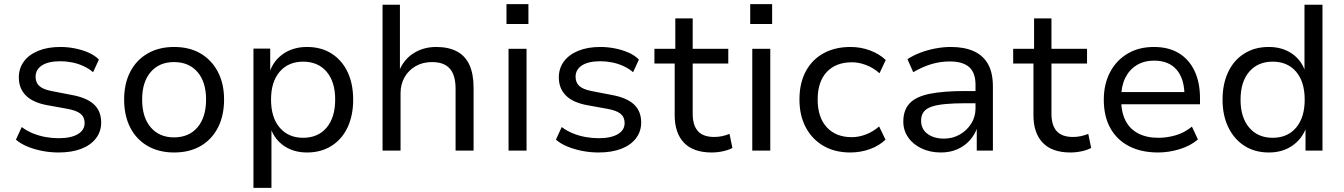

<svg xmlns="http://www.w3.org/2000/svg" viewBox="-20 -728 6497 928"><path d="M263 9Q223 9 184.5 1.5Q146 -6 113 -19.5Q80 -33 57 -53L85 -114Q110 -95 140 -83Q170 -71 201.5 -65.5Q233 -60 263 -60Q323 -60 356 -79.5Q389 -99 389 -133Q389 -162 369.5 -178Q350 -194 306 -202L206 -220Q138 -233 104.5 -267Q71 -301 71 -354Q71 -398 95.5 -431Q120 -464 165 -482.5Q210 -501 272 -501Q307 -501 342.5 -494Q378 -487 408.5 -473.5Q439 -460 458 -440L430 -379Q409 -397 382.5 -409Q356 -421 327.5 -426.5Q299 -432 272 -432Q214 -432 183 -412Q152 -392 152 -357Q152 -329 170 -312.5Q188 -296 229 -288L327 -269Q399 -256 434 -223.5Q469 -191 469 -136Q469 -92 443.5 -59Q418 -26 372 -8.5Q326 9 263 9Z M822 9Q748 9 693.5 -22.5Q639 -54 609.5 -111.5Q580 -169 580 -247Q580 -324 609.5 -381Q639 -438 693.5 -469.5Q748 -501 821 -501Q896 -501 949.5 -469.5Q1003 -438 1033 -381Q1063 -324 1063 -247Q1063 -169 1033.5 -111.5Q1004 -54 950 -22.5Q896 9 822 9ZM821 -64Q893 -64 934.5 -112.5Q976 -161 976 -247Q976 -332 934.5 -380Q893 -428 821 -428Q750 -428 708.5 -380Q667 -332 667 -247Q667 -161 708.5 -112.5Q750 -64 821 -64Z M1205 180V-493H1286V-382H1284Q1304 -438 1351.5 -469.5Q1399 -501 1464 -501Q1532 -501 1582 -469.5Q1632 -438 1659.5 -381Q1687 -324 1687 -246Q1687 -170 1660 -112.5Q1633 -55 1582.5 -23Q1532 9 1464 9Q1400 9 1354 -22Q1308 -53 1289 -106H1292V180ZM1445 -62Q1517 -62 1558.5 -111Q1600 -160 1600 -247Q1600 -333 1558.5 -381.5Q1517 -430 1445 -430Q1374 -430 1332 -381.5Q1290 -333 1290 -247Q1290 -160 1332 -111Q1374 -62 1445 -62Z M1829 0V-705H1913V-387H1910Q1932 -441 1979.5 -471Q2027 -501 2088 -501Q2148 -501 2188.5 -479.5Q2229 -458 2249 -414Q2269 -370 2269 -304V0H2182V-300Q2182 -341 2170.5 -369.5Q2159 -398 2134 -413Q2109 -428 2068 -428Q2023 -428 1988.5 -408Q1954 -388 1935 -354Q1916 -320 1916 -277V0Z M2428 -612V-708H2534V-612ZM2438 0V-492H2525V0Z M2873 9Q2833 9 2794.5 1.5Q2756 -6 2723 -19.5Q2690 -33 2667 -53L2695 -114Q2720 -95 2750 -83Q2780 -71 2811.5 -65.5Q2843 -60 2873 -60Q2933 -60 2966 -79.5Q2999 -99 2999 -133Q2999 -162 2979.5 -178Q2960 -194 2916 -202L2816 -220Q2748 -233 2714.5 -267Q2681 -301 2681 -354Q2681 -398 2705.5 -431Q2730 -464 2775 -482.5Q2820 -501 2882 -501Q2917 -501 2952.5 -494Q2988 -487 3018.5 -473.5Q3049 -460 3068 -440L3040 -379Q3019 -397 2992.5 -409Q2966 -421 2937.5 -426.5Q2909 -432 2882 -432Q2824 -432 2793 -412Q2762 -392 2762 -357Q2762 -329 2780 -312.5Q2798 -296 2839 -288L2937 -269Q3009 -256 3044 -223.5Q3079 -191 3079 -136Q3079 -92 3053.5 -59Q3028 -26 2982 -8.5Q2936 9 2873 9Z M3420 9Q3331 9 3286 -38Q3241 -85 3241 -171V-421H3143V-492H3244V-639H3328V-492H3500V-421H3328V-179Q3328 -122 3353.5 -94Q3379 -66 3432 -66Q3452 -66 3470.5 -70Q3489 -74 3506 -81L3520 -13Q3502 -3 3474.5 3Q3447 9 3420 9Z M3606 -612V-708H3712V-612ZM3616 0V-492H3703V0Z M4090 9Q4015 9 3960 -23Q3905 -55 3874.5 -112.5Q3844 -170 3844 -247Q3844 -326 3874.5 -383Q3905 -440 3960.5 -470.5Q4016 -501 4091 -501Q4141 -501 4186 -484Q4231 -467 4261 -438L4231 -374Q4202 -400 4166.5 -413.5Q4131 -427 4098 -427Q4020 -427 3976 -380Q3932 -333 3932 -247Q3932 -161 3976 -113Q4020 -65 4097 -65Q4131 -65 4166 -78.5Q4201 -92 4229 -117L4260 -53Q4230 -24 4185 -7.5Q4140 9 4090 9Z M4527 9Q4476 9 4434.5 -10.5Q4393 -30 4369.5 -64Q4346 -98 4346 -140Q4346 -196 4376.5 -228.5Q4407 -261 4473 -274.5Q4539 -288 4644 -288H4709V-229H4647Q4589 -229 4548 -225Q4507 -221 4481.5 -212Q4456 -203 4444 -186.5Q4432 -170 4432 -145Q4432 -104 4463 -81Q4494 -58 4543 -58Q4585 -58 4619.5 -78Q4654 -98 4674.5 -131Q4695 -164 4695 -204V-318Q4695 -377 4664 -404Q4633 -431 4570 -431Q4526 -431 4483 -418.5Q4440 -406 4394 -379L4366 -442Q4395 -461 4430 -474Q4465 -487 4502.5 -494Q4540 -501 4576 -501Q4640 -501 4685.5 -481Q4731 -461 4755 -419Q4779 -377 4779 -310V0H4701V-110H4703Q4691 -76 4666.5 -49Q4642 -22 4607 -6.5Q4572 9 4527 9Z M5154 9Q5065 9 5020 -38Q4975 -85 4975 -171V-421H4877V-492H4978V-639H5062V-492H5234V-421H5062V-179Q5062 -122 5087.5 -94Q5113 -66 5166 -66Q5186 -66 5204.5 -70Q5223 -74 5240 -81L5254 -13Q5236 -3 5208.5 3Q5181 9 5154 9Z M5578 9Q5496 9 5437 -21.5Q5378 -52 5346.5 -109Q5315 -166 5315 -246Q5315 -321 5345 -378.5Q5375 -436 5429.5 -468.5Q5484 -501 5557 -501Q5629 -501 5678.5 -470.5Q5728 -440 5754 -384.5Q5780 -329 5780 -253V-224H5380V-283H5723L5705 -265Q5705 -347 5667 -391Q5629 -435 5558 -435Q5510 -435 5474 -413Q5438 -391 5418.5 -351Q5399 -311 5399 -256V-247Q5399 -186 5420 -145Q5441 -104 5481.5 -83Q5522 -62 5579 -62Q5620 -62 5662 -74Q5704 -86 5741 -116L5770 -54Q5734 -23 5681.5 -7Q5629 9 5578 9Z M6113 9Q6045 9 5995 -23Q5945 -55 5917 -112.5Q5889 -170 5889 -246Q5889 -323 5916.5 -380.5Q5944 -438 5994.5 -469.5Q6045 -501 6112 -501Q6176 -501 6222 -470.5Q6268 -440 6287 -387H6285V-705H6372V0H6290V-110H6293Q6272 -55 6225 -23Q6178 9 6113 9ZM6131 -62Q6203 -62 6244.5 -111Q6286 -160 6286 -246Q6286 -333 6244.5 -381.5Q6203 -430 6131 -430Q6060 -430 6018 -381.5Q5976 -333 5976 -246Q5976 -160 6018 -111Q6060 -62 6131 -62Z"/></svg>

Font: Nunito Sans 9pt
Style: Regular
Weight: 400
Version: Version 3.101;gftools[0.9.27]